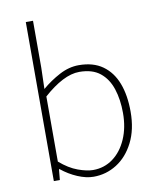

<svg xmlns="http://www.w3.org/2000/svg" viewBox="-89 -863 770 944"><g transform="rotate(-10 296.5 -390.5)"><path d="M302 13Q265 13 222.5 -5Q180 -23 143 -53H140L135 0H105V-794H141V-560L138 -454Q179 -489 227 -514.5Q275 -540 324 -540Q396 -540 443 -506.5Q490 -473 513 -413Q536 -353 536 -271Q536 -182 503.5 -118Q471 -54 418 -20.5Q365 13 302 13ZM305 -20Q361 -20 404.5 -52Q448 -84 473 -141Q498 -198 498 -271Q498 -338 480.5 -391.5Q463 -445 424.5 -476Q386 -507 321 -507Q281 -507 235.5 -483.5Q190 -460 141 -416V-91Q186 -52 230 -36Q274 -20 305 -20Z"/></g></svg>

Font: Noto Sans KR Thin
Style: Regular
Weight: 100
Designer: Ryoko NISHIZUKA 西塚涼子 (kana, bopomofo & ideographs); Paul D. Hunt (Latin, Greek & Cyrillic); Sandoll Communications 산돌커뮤니
Foundry: Adobe
Version: Version 2.004-H2;hotconv 1.0.118;makeotfexe 2.5.65603